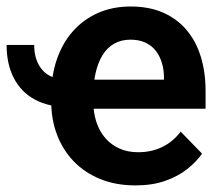

<svg xmlns="http://www.w3.org/2000/svg" viewBox="-50 -558 666 588"><path d="M-29.8 -420.4H54.7Q54.7 -371.6 80.8 -342.5Q106.9 -313.5 160.2 -313.5V-230Q99.6 -230 57.1 -252.9Q14.6 -275.9 -7.6 -318.8Q-29.8 -361.8 -29.8 -420.4ZM364.7 9.8Q304.7 9.8 256.8 -9.8Q209 -29.3 175.5 -64.2Q142.1 -99.1 124.5 -145.8Q106.9 -192.4 106.9 -246.1V-265.6Q106.9 -326.7 124.3 -376.7Q141.6 -426.8 173.8 -462.9Q206.1 -499 250.7 -518.6Q295.4 -538.1 350.1 -538.1Q406.7 -538.1 449.5 -519.3Q492.2 -500.5 521.2 -466.3Q550.3 -432.1 564.9 -384.5Q579.6 -336.9 579.6 -279.3V-225.1H165V-314H452.1V-323.7Q451.7 -346.7 445.3 -366.9Q439 -387.2 426.8 -402.8Q414.6 -418.5 395.3 -427.5Q376 -436.5 349.6 -436.5Q320.8 -436.5 299.3 -424.1Q277.8 -411.6 263.9 -388.9Q250 -366.2 242.9 -335Q235.8 -303.7 235.8 -265.6V-246.1Q235.8 -212.9 245.1 -184.6Q254.4 -156.2 272.2 -135.5Q290 -114.7 315.4 -103.3Q340.8 -91.8 373 -91.8Q413.6 -91.8 446.5 -107.7Q479.5 -123.5 503.4 -154.8L568.8 -87.4Q551.8 -63 523.7 -40.5Q495.6 -18.1 456.1 -4.2Q416.5 9.8 364.7 9.8Z"/></svg>

Font: Roboto SemiBold
Style: Regular
Weight: 600
Designer: Christian Robertson
Foundry: Google
Version: Version 3.009; 2024